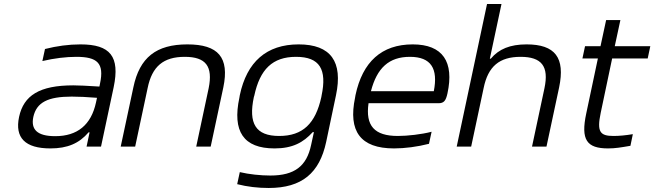

<svg xmlns="http://www.w3.org/2000/svg" viewBox="-20 -730 3258 956"><path d="M381 -509C322 -509 263 -501 204 -486L191 -426C250 -440 309 -447 360 -447C464 -447 500 -416 478 -314L475 -299C413 -303 370 -305 345 -305C177 -305 98 -255 75 -148C53 -44 105 9 231 9C316 9 374 -16 421 -71H426L411 0H483L546 -296C578 -449 529 -509 381 -509ZM146 -148C162 -220 218 -249 337 -249C368 -249 417 -247 463 -243L458 -220C434 -108 365 -52 255 -52C164 -52 133 -86 146 -148Z M644 -295 581 0H653L715 -291C737 -400 794 -447 900 -447C1005 -447 1041 -400 1019 -291L957 0H1029L1092 -295C1123 -444 1067 -509 913 -509C758 -509 675 -444 644 -295Z M1174 -256 1172 -244C1136 -76 1192 9 1347 9C1436 9 1490 -20 1537 -72H1543L1529 -8C1507 97 1447 144 1326 144C1278 144 1220 138 1174 127L1161 187C1212 200 1264 206 1318 206C1484 206 1571 131 1604 -23L1653 -256C1688 -422 1628 -509 1467 -509C1307 -509 1209 -422 1174 -256ZM1244 -247 1246 -253C1274 -385 1337 -447 1454 -447C1572 -447 1609 -385 1581 -253L1580 -247C1551 -115 1488 -53 1370 -53C1253 -53 1216 -115 1244 -247Z M2208 -265C2242 -422 2185 -509 2035 -509C1880 -509 1785 -422 1750 -256L1748 -244C1713 -77 1774 9 1942 9C1995 9 2058 1 2116 -14L2129 -74C2080 -61 2009 -53 1961 -53C1844 -53 1799 -104 1815 -216H2163C2191 -216 2200 -229 2208 -265ZM1827 -276C1857 -392 1917 -447 2021 -447C2127 -447 2162 -388 2140 -276Z M2405 -710 2254 0H2326L2388 -291C2410 -400 2467 -447 2572 -447C2677 -447 2714 -400 2691 -291L2629 0H2701L2764 -295C2795 -443 2744 -509 2602 -509C2520 -509 2464 -486 2424 -438H2419L2477 -710Z M3035 -53C2968 -53 2951 -73 2971 -168L3028 -439H3205L3218 -500H3041L3069 -630H2998L2970 -500H2893L2880 -439H2957L2899 -165C2871 -34 2901 9 3008 9C3044 9 3072 4 3119 -4L3131 -62C3095 -56 3063 -53 3035 -53Z"/></svg>

Font: LT Wave Text Light Italic
Style: Regular
Weight: 300
Designer: Daniel Lyons
Version: Version 2.5 (Glyphs App)